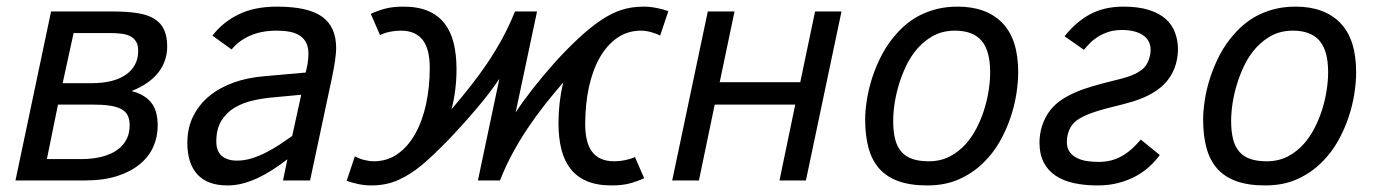

<svg xmlns="http://www.w3.org/2000/svg" viewBox="-20 -547 4176 582"><path d="M378.9 -271Q417.5 -261.2 437.7 -236.8Q458 -212.4 458 -166Q458 -131.8 444.6 -101.8Q431.2 -71.8 403.6 -49.1Q376 -26.4 334.7 -13.2Q293.5 0 237.8 0H26.9L134.8 -512.2H323.2Q366.7 -512.2 397.7 -507.1Q428.7 -502 448.5 -489.5Q468.3 -477.1 477.5 -456.5Q486.8 -436 486.8 -405.8Q486.8 -362.3 460.2 -327.6Q433.6 -293 378.9 -271ZM257.8 -294.9Q325.2 -294.9 362.1 -321Q398.9 -347.2 398.9 -393.1Q398.9 -410.2 392.6 -420.7Q386.2 -431.2 375.2 -437Q364.3 -442.9 348.6 -444.8Q333 -446.8 314.9 -446.8H203.1L169.9 -294.9ZM232.9 -64.9Q241.7 -64.9 255.4 -66.2Q269 -67.4 284.4 -70.8Q299.8 -74.2 315.7 -81.3Q331.5 -88.4 344.2 -99.6Q356.9 -110.8 365 -127.7Q373 -144.5 373 -168Q373 -186 366.5 -198.2Q359.9 -210.4 345.9 -217.3Q332 -224.1 310.8 -227.1Q289.6 -230 259.8 -230H155.8L122.1 -64.9Z M837.9 0 851.1 -64Q828.6 -46.9 806.4 -32.5Q784.2 -18.1 761.7 -7.6Q739.3 2.9 716.3 9Q693.4 15.1 668.9 15.1Q609.4 15.1 578.6 -18.1Q547.9 -51.3 547.9 -113.8Q547.9 -159.2 565.7 -194.8Q583.5 -230.5 614.7 -256.1Q646 -281.7 688.7 -296.9Q731.4 -312 780.8 -315.9L906.7 -327.1L912.1 -352.1Q915 -369.6 915 -383.8Q915 -403.8 908.2 -417.2Q901.4 -430.7 888.7 -439Q876 -447.3 858.4 -450.7Q840.8 -454.1 818.8 -454.1Q772 -454.1 737.3 -438.5Q702.6 -422.9 682.1 -397L624 -439Q654.8 -479.5 702.9 -503.2Q751 -526.9 819.8 -526.9Q914.1 -526.9 956.5 -496.3Q999 -465.8 999 -400.9Q999 -387.2 995.6 -363.5Q992.2 -339.8 986.8 -314L919.9 0ZM893.1 -259.8 810.1 -252Q779.3 -249.5 748.3 -242.7Q717.3 -235.8 692.1 -221.2Q667 -206.5 651.4 -181.6Q635.7 -156.7 635.7 -118.2Q635.7 -87.9 652.8 -74Q669.9 -60.1 697.8 -60.1Q720.7 -60.1 742.7 -66.9Q764.6 -73.7 785.9 -84.5Q807.1 -95.2 827.1 -108.4Q847.2 -121.6 865.7 -134.8Z M1932.6 -6.8Q1910.2 3.4 1887.5 9.3Q1864.7 15.1 1834 15.1Q1789.6 15.1 1758.8 2Q1728 -11.2 1709 -35.9Q1689.9 -60.5 1681.4 -95.5Q1672.9 -130.4 1672.9 -173.8Q1672.9 -235.8 1687 -296.9Q1657.2 -262.2 1630.1 -227.8Q1603 -193.4 1578.9 -157.2Q1554.7 -121.1 1533.7 -82.3Q1512.7 -43.5 1495.6 0H1428.7L1493.7 -308.1Q1481 -289.1 1463.4 -265.9Q1445.8 -242.7 1425 -218.3Q1404.3 -193.8 1382.1 -169.2Q1359.9 -144.5 1337.9 -121.8Q1315.9 -99.1 1295.4 -79.6Q1274.9 -60.1 1257.8 -45.9Q1224.1 -18.1 1187.7 -1.5Q1151.4 15.1 1105 15.1Q1085.9 15.1 1066.2 11Q1046.4 6.8 1030.8 1L1055.7 -73.2Q1060.5 -70.3 1067.6 -67.4Q1074.7 -64.5 1082.5 -62.5Q1090.3 -60.5 1098.1 -59.3Q1106 -58.1 1112.8 -58.1Q1153.8 -58.1 1185.3 -80.3Q1216.8 -102.5 1238.5 -141.1Q1260.3 -179.7 1271.5 -231.4Q1282.7 -283.2 1282.7 -341.8Q1282.7 -367.2 1278.1 -387.9Q1273.4 -408.7 1263.2 -423.3Q1252.9 -438 1236.1 -446Q1219.2 -454.1 1194.8 -454.1Q1178.2 -454.1 1161.9 -450.7Q1145.5 -447.3 1131.8 -440.9L1104 -504.9Q1126.5 -515.6 1149.2 -521.2Q1171.9 -526.9 1202.6 -526.9Q1247.1 -526.9 1277.8 -513.7Q1308.6 -500.5 1327.6 -475.8Q1346.7 -451.2 1355.2 -416.3Q1363.8 -381.3 1363.8 -337.9Q1363.8 -306.2 1360.1 -275.6Q1356.4 -245.1 1348.6 -215.8Q1377.4 -249.5 1404.3 -283.4Q1431.2 -317.4 1455.6 -353.3Q1480 -389.2 1501.5 -428.2Q1522.9 -467.3 1541 -512.2H1607.9L1543 -206.1Q1565.4 -240.2 1596.4 -279.8Q1627.4 -319.3 1662.1 -357.9Q1696.8 -396.5 1732.9 -430.2Q1769 -463.9 1801.8 -485.8Q1832 -506.3 1862.8 -516.6Q1893.6 -526.9 1931.6 -526.9Q1950.2 -526.9 1970.2 -522.9Q1990.2 -519 2005.9 -513.2L1981 -439Q1976.1 -441.9 1969 -444.6Q1961.9 -447.3 1954.1 -449.5Q1946.3 -451.7 1938.5 -452.9Q1930.7 -454.1 1923.8 -454.1Q1882.8 -454.1 1851.3 -432.4Q1819.8 -410.6 1798.1 -372.6Q1776.4 -334.5 1765.1 -282.5Q1753.9 -230.5 1753.9 -169.9Q1753.9 -145 1758.5 -124.3Q1763.2 -103.5 1773.4 -88.9Q1783.7 -74.2 1800.5 -66.2Q1817.4 -58.1 1841.8 -58.1Q1858.4 -58.1 1874.8 -61.5Q1891.1 -64.9 1904.8 -70.8Z M2422.9 0H2342.8L2390.6 -230H2146.5L2098.6 0H2017.6L2125.5 -512.2H2206.5L2161.6 -297.9H2405.8L2450.7 -512.2H2530.8Z M2602.5 -185.1Q2602.5 -211.4 2607.7 -244.1Q2612.8 -276.9 2624 -311.8Q2635.3 -346.7 2653.1 -380.9Q2670.9 -415 2696.8 -443.8Q2712.9 -462.4 2732.2 -477.5Q2751.5 -492.7 2774.7 -503.7Q2797.9 -514.6 2824.7 -520.8Q2851.6 -526.9 2882.8 -526.9Q2970.2 -526.9 3018.3 -477.5Q3066.4 -428.2 3066.4 -328.1Q3066.4 -297.9 3060.8 -262Q3055.2 -226.1 3042.7 -189.5Q3030.3 -152.8 3010.5 -117.9Q2990.7 -83 2962.4 -55.2Q2930.7 -23.4 2888.4 -4.2Q2846.2 15.1 2790.5 15.1Q2739.3 15.1 2703.4 2.2Q2667.5 -10.7 2645.3 -35.9Q2623 -61 2612.8 -98.4Q2602.5 -135.7 2602.5 -185.1ZM2687.5 -180.2Q2687.5 -148.4 2693.4 -125.2Q2699.2 -102.1 2712.2 -87.2Q2725.1 -72.3 2745.6 -65.2Q2766.1 -58.1 2795.4 -58.1Q2830.6 -58.1 2858.6 -72.5Q2886.7 -86.9 2908.7 -111.8Q2925.8 -131.3 2939.5 -157.2Q2953.1 -183.1 2962.4 -211.9Q2971.7 -240.7 2976.6 -270.8Q2981.4 -300.8 2981.4 -328.1Q2981.4 -393.1 2955.3 -423.6Q2929.2 -454.1 2874.5 -454.1Q2835 -454.1 2804.2 -435.8Q2773.4 -417.5 2751.5 -388.2Q2736.3 -368.2 2724.6 -342.8Q2712.9 -317.4 2704.6 -290Q2696.3 -262.7 2691.9 -234.4Q2687.5 -206.1 2687.5 -180.2Z M3130.9 -115.2Q3130.9 -125.5 3132.6 -138.2Q3134.3 -150.9 3138.4 -164.3Q3142.6 -177.7 3149.4 -190.9Q3156.2 -204.1 3166 -215.8Q3179.7 -232.4 3198 -244.6Q3216.3 -256.8 3239.3 -266.8Q3262.2 -276.9 3289.6 -284.9Q3316.9 -293 3348.6 -300.8Q3384.8 -309.1 3406.7 -317.1Q3428.7 -325.2 3443.8 -337.9Q3455.1 -347.2 3461.4 -363.8Q3467.8 -380.4 3467.8 -396Q3467.8 -411.1 3461.2 -422.6Q3454.6 -434.1 3443.1 -441.4Q3431.6 -448.7 3415.8 -452.4Q3399.9 -456.1 3381.8 -456.1Q3357.4 -456.1 3339.1 -450Q3320.8 -443.8 3306.9 -434.8Q3293 -425.8 3283 -415.3Q3272.9 -404.8 3265.6 -396L3207 -437Q3241.2 -480.5 3284.2 -503.7Q3327.1 -526.9 3385.7 -526.9Q3430.2 -526.9 3461.7 -517.1Q3493.2 -507.3 3512.9 -490Q3532.7 -472.7 3541.7 -448.5Q3550.8 -424.3 3550.8 -396Q3550.8 -389.6 3549.8 -380.9Q3548.8 -372.1 3546.6 -361.8Q3544.4 -351.6 3540.3 -340.6Q3536.1 -329.6 3529.8 -318.8Q3517.1 -297.9 3499.3 -283Q3481.4 -268.1 3459.2 -257.1Q3437 -246.1 3410.4 -238.3Q3383.8 -230.5 3353 -223.1Q3309.6 -212.4 3283.9 -202.6Q3258.3 -192.9 3242.7 -181.2Q3228.5 -170.4 3221.2 -153.1Q3213.9 -135.7 3213.9 -117.2Q3213.9 -98.1 3222.4 -86.4Q3231 -74.7 3244.9 -67.9Q3258.8 -61 3275.9 -58.6Q3293 -56.2 3310.1 -56.2Q3331.1 -56.2 3349.1 -61Q3367.2 -65.9 3382.6 -75Q3397.9 -84 3411.6 -96.4Q3425.3 -108.9 3438 -124L3495.6 -77.1Q3482.9 -59.6 3465.1 -43Q3447.3 -26.4 3423.8 -13.4Q3400.4 -0.5 3371.1 7.3Q3341.8 15.1 3306.6 15.1Q3267.6 15.1 3235.4 8.1Q3203.1 1 3179.9 -14.4Q3156.7 -29.8 3143.8 -54.7Q3130.9 -79.6 3130.9 -115.2Z M3627 -185.1Q3627 -211.4 3632.1 -244.1Q3637.2 -276.9 3648.4 -311.8Q3659.7 -346.7 3677.5 -380.9Q3695.3 -415 3721.2 -443.8Q3737.3 -462.4 3756.6 -477.5Q3775.9 -492.7 3799.1 -503.7Q3822.3 -514.6 3849.1 -520.8Q3876 -526.9 3907.2 -526.9Q3994.6 -526.9 4042.7 -477.5Q4090.8 -428.2 4090.8 -328.1Q4090.8 -297.9 4085.2 -262Q4079.6 -226.1 4067.1 -189.5Q4054.7 -152.8 4034.9 -117.9Q4015.1 -83 3986.8 -55.2Q3955.1 -23.4 3912.8 -4.2Q3870.6 15.1 3814.9 15.1Q3763.7 15.1 3727.8 2.2Q3691.9 -10.7 3669.7 -35.9Q3647.5 -61 3637.2 -98.4Q3627 -135.7 3627 -185.1ZM3711.9 -180.2Q3711.9 -148.4 3717.8 -125.2Q3723.6 -102.1 3736.6 -87.2Q3749.5 -72.3 3770 -65.2Q3790.5 -58.1 3819.8 -58.1Q3855 -58.1 3883.1 -72.5Q3911.1 -86.9 3933.1 -111.8Q3950.2 -131.3 3963.9 -157.2Q3977.5 -183.1 3986.8 -211.9Q3996.1 -240.7 4001 -270.8Q4005.9 -300.8 4005.9 -328.1Q4005.9 -393.1 3979.7 -423.6Q3953.6 -454.1 3898.9 -454.1Q3859.4 -454.1 3828.6 -435.8Q3797.9 -417.5 3775.9 -388.2Q3760.7 -368.2 3749 -342.8Q3737.3 -317.4 3729 -290Q3720.7 -262.7 3716.3 -234.4Q3711.9 -206.1 3711.9 -180.2Z"/></svg>

Font: Lorenzo Sans
Style: Italic
Weight: 400
Italic angle: -12°
Foundry: Intel Corporation
Version: Version 1.00; ttfautohint (v1.5)